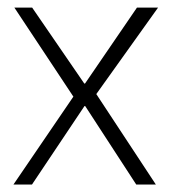

<svg xmlns="http://www.w3.org/2000/svg" viewBox="-20 -496 461 516"><path d="M177.2 -236.3 18.6 -475.6H66.4L206.5 -271.5H208.5L348.1 -475.6H404.8L238.8 -243.2L398.9 0H346.2L209 -210.9H207L65.9 0H16.1Z"/></svg>

Font: Selawik Light
Style: Regular
Weight: 300
Designer: Aaron Bell
Foundry: Microsoft Corporation
Version: Version 1.01